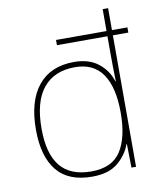

<svg xmlns="http://www.w3.org/2000/svg" viewBox="-86 -828 753 906"><g transform="rotate(-10 291.0 -375.0)"><path d="M283 10Q169 10 114 -58Q59 -126 59 -254Q59 -391 119 -464.5Q179 -538 291 -538Q363 -538 407.5 -502.5Q452 -467 468 -414H470Q469 -448 468.5 -480Q468 -512 468 -543V-630H226V-655H468V-760H494V-655H568V-630H494V0H472L470 -113H468Q450 -63 406 -26.5Q362 10 283 10ZM283 -15Q383 -15 425 -80.5Q467 -146 467 -263V-266Q467 -386 423.5 -449.5Q380 -513 291 -513Q192 -513 139 -448.5Q86 -384 86 -254Q86 -134 134.5 -74.5Q183 -15 283 -15Z"/></g></svg>

Font: Noto Sans Tamil Thin
Style: Regular
Weight: 100
Designer: Jelle Bosma - Monotype Design Team
Foundry: Monotype Imaging Inc.
Version: Version 2.004; ttfautohint (v1.8.4.7-5d5b)